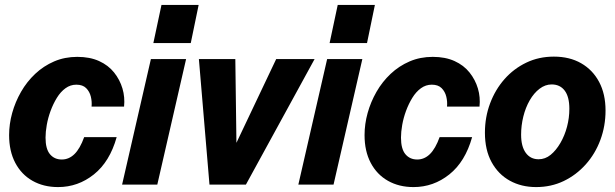

<svg xmlns="http://www.w3.org/2000/svg" viewBox="-20 -750 2499 780"><path d="M216 10Q157 10 112 -15.5Q67 -41 42 -88.5Q17 -136 17 -201Q17 -246 29.5 -291Q42 -336 65.5 -377Q89 -418 123 -450Q157 -482 200 -500.5Q243 -519 294 -519Q345 -519 382.5 -502Q420 -485 443.5 -455.5Q467 -426 477.5 -390.5Q488 -355 484 -317H352Q354 -337 349 -357.5Q344 -378 330 -392Q316 -406 290 -406Q266 -406 246 -391.5Q226 -377 211 -352.5Q196 -328 185.5 -299.5Q175 -271 170 -242.5Q165 -214 165 -191Q165 -145 183 -123.5Q201 -102 231 -102Q260 -102 282.5 -124Q305 -146 322 -193H454Q426 -93 361.5 -41.5Q297 10 216 10Z M476 0 593 -510H736L619 0ZM603 -575 636 -730H787L755 -575Z M831 0 788 -510H936L942 -55H886L1102 -510H1258L979 0Z M1192 0 1309 -510H1452L1335 0ZM1319 -575 1352 -730H1503L1471 -575Z M1660 10Q1601 10 1556 -15.5Q1511 -41 1486 -88.5Q1461 -136 1461 -201Q1461 -246 1473.5 -291Q1486 -336 1509.5 -377Q1533 -418 1567 -450Q1601 -482 1644 -500.5Q1687 -519 1738 -519Q1789 -519 1826.5 -502Q1864 -485 1887.5 -455.5Q1911 -426 1921.5 -390.5Q1932 -355 1928 -317H1796Q1798 -337 1793 -357.5Q1788 -378 1774 -392Q1760 -406 1734 -406Q1710 -406 1690 -391.5Q1670 -377 1655 -352.5Q1640 -328 1629.5 -299.5Q1619 -271 1614 -242.5Q1609 -214 1609 -191Q1609 -145 1627 -123.5Q1645 -102 1675 -102Q1704 -102 1726.5 -124Q1749 -146 1766 -193H1898Q1870 -93 1805.5 -41.5Q1741 10 1660 10Z M2158 10Q2098 10 2051 -16Q2004 -42 1977 -91.5Q1950 -141 1950 -211Q1950 -274 1971 -330Q1992 -386 2029.5 -428.5Q2067 -471 2118 -495.5Q2169 -520 2230 -520Q2294 -520 2341 -493Q2388 -466 2414 -417Q2440 -368 2440 -301Q2440 -238 2419 -181.5Q2398 -125 2359.5 -82Q2321 -39 2270 -14.5Q2219 10 2158 10ZM2168 -103Q2195 -103 2217 -121Q2239 -139 2256.5 -169Q2274 -199 2283.5 -235Q2293 -271 2293 -308Q2293 -357 2274 -382Q2255 -407 2221 -407Q2195 -407 2172 -389.5Q2149 -372 2132 -342.5Q2115 -313 2106 -276.5Q2097 -240 2097 -203Q2097 -155 2116 -129Q2135 -103 2168 -103Z"/></svg>

Font: Instrument Sans SemiCondensed
Style: Bold Italic
Weight: 700
Width: 4
Italic angle: -13°
Designer: Rodrigo Fuenzalida
Foundry: fragTYPE
Version: Version 1.000;gftools[0.9.28]